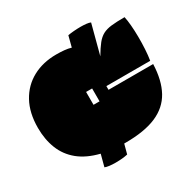

<svg xmlns="http://www.w3.org/2000/svg" viewBox="-212 -1095 1433 1434"><g transform="rotate(-30 504.5 -378.0)"><path d="M609 -403V-371H994Q989 -233 939.5 -143Q890 -53 788 -9Q686 35 522 35H510L488 117Q446 127 383 127Q355 127 331 124Q307 121 293 115L320 13Q211 -14 142.5 -70Q74 -126 42 -207Q10 -288 10 -388Q10 -517 60 -608Q110 -699 198.5 -747Q287 -795 402 -795Q439 -795 470.5 -792Q502 -789 529 -781L553 -874Q573 -878 603 -880.5Q633 -883 663 -883Q689 -883 712 -880.5Q735 -878 748 -872L681 -618Q714 -674 740 -706.5Q766 -739 796 -755Q826 -771 870 -776Q914 -781 984 -781Q991 -750 995 -703.5Q999 -657 999.5 -603.5Q1000 -550 997 -497.5Q994 -445 987 -403ZM456 -330H508V-441H456Z"/></g></svg>

Font: Oi
Style: Regular
Weight: 400
Designer: Kostas Bartsokas, Mohamad Dakak
Foundry: Foundry5
Version: Version 4.000